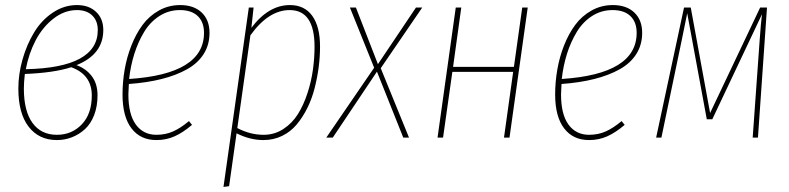

<svg xmlns="http://www.w3.org/2000/svg" viewBox="-20 -549 3149 766"><path d="M287.1 -528.8Q334.5 -528.8 363.3 -501.7Q392.1 -474.6 392.1 -429.2Q392.1 -332 285.2 -289.1Q323.2 -275.4 346.2 -245.1Q369.1 -214.8 369.1 -168.9Q369.1 -125 355.7 -90.1Q342.3 -55.2 319.1 -33.9Q295.9 -12.7 267.3 -1.5Q238.8 9.8 207 9.8Q135.3 9.8 94.2 -43.5Q53.2 -96.7 53.2 -195.8Q53.2 -253.9 70.1 -312.7Q86.9 -371.6 116.2 -419.9Q145.5 -468.3 190.4 -498.5Q235.4 -528.8 287.1 -528.8ZM287.1 -508.8Q237.3 -508.8 193.6 -474.9Q149.9 -440.9 122.3 -388.2Q94.7 -335.4 83 -272.9Q370.1 -278.8 370.1 -429.2Q370.1 -465.8 347.9 -487.3Q325.7 -508.8 287.1 -508.8ZM264.2 -280.8Q194.3 -258.3 79.1 -253.9Q75.2 -219.7 75.2 -195.8Q75.2 -106 109.6 -58.6Q144 -11.2 207 -11.2Q266.6 -11.2 306.4 -53Q346.2 -94.7 346.2 -168Q346.2 -251 264.2 -280.8Z M815.9 -418Q815.9 -370.6 792.7 -333.7Q769.5 -296.9 726.3 -272.7Q683.1 -248.5 625.2 -233.9Q567.4 -219.2 494.1 -213.9Q492.2 -185.5 492.2 -172.9Q492.2 -92.8 522 -52Q551.8 -11.2 604 -11.2Q640.6 -11.2 670.7 -24.7Q700.7 -38.1 733.9 -65.9L746.1 -50.8Q710 -20 676.5 -5.1Q643.1 9.8 604 9.8Q540 9.8 504.4 -37.1Q468.8 -84 468.8 -171.9Q468.8 -221.7 477.3 -271.2Q485.8 -320.8 504.2 -367.4Q522.5 -414.1 548.8 -449.7Q575.2 -485.4 614 -507.1Q652.8 -528.8 698.7 -528.8Q753.4 -528.8 784.7 -499Q815.9 -469.2 815.9 -418ZM697.8 -508.8Q652.8 -508.8 616 -485.1Q579.1 -461.4 554.9 -421.4Q530.8 -381.3 515.9 -334Q501 -286.6 495.1 -233.9Q793.9 -253.4 793.9 -418Q793.9 -460.9 769 -484.9Q744.1 -508.8 697.8 -508.8Z M871.6 196.8 972.7 -519H991.7L982.9 -438Q1051.3 -528.8 1136.7 -528.8Q1194.8 -528.8 1225.8 -485.8Q1256.8 -442.9 1256.8 -362.8Q1256.8 -322.8 1251.5 -281.5Q1246.1 -240.2 1235.4 -197.8Q1224.6 -155.3 1206.3 -118.4Q1188 -81.5 1163.8 -52.5Q1139.6 -23.4 1105.5 -6.8Q1071.3 9.8 1030.8 9.8Q977.5 9.8 923.8 -17.1L894 193.8ZM1031.7 -11.2Q1075.2 -11.2 1110.6 -34.4Q1146 -57.6 1168.7 -94Q1191.4 -130.4 1206.8 -177.7Q1222.2 -225.1 1228.5 -271.5Q1234.9 -317.9 1234.9 -362.8Q1234.9 -508.8 1135.7 -508.8Q1051.3 -508.8 979 -408.2L926.8 -38.1Q978 -11.2 1031.7 -11.2Z M1664.6 -519 1499 -276.9 1611.8 0H1588.9L1483.9 -263.2L1307.6 0H1281.7L1472.7 -278.8L1376 -519H1399.9L1487.8 -293L1639.6 -519Z M1990.7 0 2027.3 -262.2H1784.7L1747.6 0H1725.6L1798.3 -519H1820.3L1787.6 -282.2H2030.3L2063.5 -519H2085.4L2012.7 0Z M2542 -418Q2542 -370.6 2518.8 -333.7Q2495.6 -296.9 2452.4 -272.7Q2409.2 -248.5 2351.3 -233.9Q2293.5 -219.2 2220.2 -213.9Q2218.3 -185.5 2218.3 -172.9Q2218.3 -92.8 2248 -52Q2277.8 -11.2 2330.1 -11.2Q2366.7 -11.2 2396.7 -24.7Q2426.8 -38.1 2460 -65.9L2472.2 -50.8Q2436 -20 2402.6 -5.1Q2369.1 9.8 2330.1 9.8Q2266.1 9.8 2230.5 -37.1Q2194.8 -84 2194.8 -171.9Q2194.8 -221.7 2203.4 -271.2Q2211.9 -320.8 2230.2 -367.4Q2248.5 -414.1 2274.9 -449.7Q2301.3 -485.4 2340.1 -507.1Q2378.9 -528.8 2424.8 -528.8Q2479.5 -528.8 2510.7 -499Q2542 -469.2 2542 -418ZM2423.8 -508.8Q2378.9 -508.8 2342 -485.1Q2305.2 -461.4 2281 -421.4Q2256.8 -381.3 2241.9 -334Q2227.1 -286.6 2221.2 -233.9Q2520 -253.4 2520 -418Q2520 -460.9 2495.1 -484.9Q2470.2 -508.8 2423.8 -508.8Z M3040 -519 3003.9 0H2982.9L3010.7 -388.2Q3015.6 -458 3020 -492.2L2821.8 -73.2H2799.8L2721.7 -496.1Q2717.3 -471.7 2699.7 -388.2L2618.7 0H2597.7L2709 -519H2735.8L2813 -98.1L3012.7 -519Z"/></svg>

Font: Fira Sans Compressed Thin
Style: Italic
Weight: 100
Width: 3
Italic angle: -8°
Designer: Carrois Corporate & Edenspiekermann AG
Foundry: Carrois Corporate GbR & Edenspiekermann AG
Version: Version 4.203;PS 004.203;hotconv 1.0.88;makeotf.lib2.5.64775